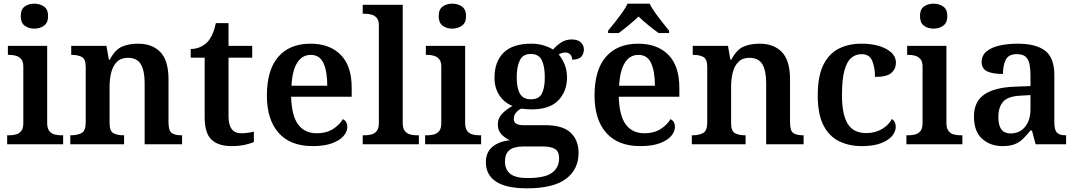

<svg xmlns="http://www.w3.org/2000/svg" viewBox="-20 -786 5864 1046"><path d="M167 -630Q136 -630 114.5 -646Q93 -662 93 -698Q93 -735 114.5 -750.5Q136 -766 167 -766Q197 -766 219.5 -750.5Q242 -735 242 -698Q242 -662 219.5 -646Q197 -630 167 -630ZM19 0V-49H32Q49 -49 66.5 -53.5Q84 -58 95.5 -72Q107 -86 107 -115V-424Q107 -451 95 -464.5Q83 -478 66 -482.5Q49 -487 32 -487H23V-536H237V-116Q237 -87 248.5 -72.5Q260 -58 277 -53.5Q294 -49 312 -49H324V0Z M363 0V-49H367Q401 -49 424 -61Q447 -73 447 -119V-421Q447 -464 426 -475.5Q405 -487 372 -487H368V-536H560L573 -461H578Q608 -517 646 -532.5Q684 -548 732 -548Q810 -548 854 -502Q898 -456 898 -354V-120Q898 -73 916 -61Q934 -49 968 -49H972V0H768V-335Q768 -400 747.5 -435.5Q727 -471 677 -471Q639 -471 617 -449Q595 -427 586 -391Q577 -355 577 -313V-115Q577 -72 598 -60.5Q619 -49 652 -49H656V0Z M1241 10Q1170 10 1132.5 -25Q1095 -60 1095 -147V-472H1019V-519Q1046 -519 1070 -529.5Q1094 -540 1110 -557Q1141 -590 1156 -660H1225V-536H1354V-472H1225V-152Q1225 -60 1294 -60Q1313 -60 1330 -62.5Q1347 -65 1363 -69V-12Q1348 -5 1315.5 2.5Q1283 10 1241 10Z M1683 10Q1562 10 1498 -62Q1434 -134 1434 -265Q1434 -405 1496 -476.5Q1558 -548 1672 -548Q1776 -548 1836 -487.5Q1896 -427 1896 -308V-259H1566Q1569 -155 1604.5 -107.5Q1640 -60 1706 -60Q1758 -60 1794 -83Q1830 -106 1848 -137Q1872 -125 1872 -94Q1872 -69 1851.5 -45Q1831 -21 1789 -5.5Q1747 10 1683 10ZM1763 -319Q1763 -396 1742.5 -441.5Q1722 -487 1673 -487Q1626 -487 1599 -444Q1572 -401 1568 -319Z M1956 0V-49H1969Q1986 -49 2003.5 -53.5Q2021 -58 2032.5 -72.5Q2044 -87 2044 -116V-648Q2044 -675 2032.5 -688.5Q2021 -702 2003.5 -706.5Q1986 -711 1969 -711H1956V-760H2174V-116Q2174 -87 2185.5 -72.5Q2197 -58 2214.5 -53.5Q2232 -49 2249 -49H2262V0Z M2444 -630Q2413 -630 2391.5 -646Q2370 -662 2370 -698Q2370 -735 2391.5 -750.5Q2413 -766 2444 -766Q2474 -766 2496.5 -750.5Q2519 -735 2519 -698Q2519 -662 2496.5 -646Q2474 -630 2444 -630ZM2296 0V-49H2309Q2326 -49 2343.5 -53.5Q2361 -58 2372.5 -72Q2384 -86 2384 -115V-424Q2384 -451 2372 -464.5Q2360 -478 2343 -482.5Q2326 -487 2309 -487H2300V-536H2514V-116Q2514 -87 2525.5 -72.5Q2537 -58 2554 -53.5Q2571 -49 2589 -49H2601V0Z M2851 240Q2738 240 2682.5 203.5Q2627 167 2627 98Q2627 43 2663 13.5Q2699 -16 2758 -22Q2734 -32 2713 -53Q2692 -74 2692 -109Q2692 -140 2713.5 -164Q2735 -188 2772 -209Q2728 -226 2701 -266Q2674 -306 2674 -363Q2674 -450 2723.5 -499Q2773 -548 2875 -548Q2911 -548 2942 -538.5Q2973 -529 2993 -516Q3014 -540 3038.5 -555.5Q3063 -571 3094 -571Q3128 -571 3144.5 -555Q3161 -539 3161 -516Q3161 -494 3147 -477.5Q3133 -461 3097 -461Q3097 -478 3087 -489Q3077 -500 3061 -500Q3040 -500 3024 -489Q3043 -467 3056 -435Q3069 -403 3069 -364Q3069 -289 3022 -239.5Q2975 -190 2875 -190Q2864 -190 2846.5 -191.5Q2829 -193 2819 -194Q2803 -186 2791 -172Q2779 -158 2779 -138Q2779 -104 2832 -104H2950Q3046 -104 3089 -63Q3132 -22 3132 47Q3132 137 3063 188.5Q2994 240 2851 240ZM2872 -245Q2916 -245 2932 -276Q2948 -307 2948 -365Q2948 -425 2931.5 -458.5Q2915 -492 2871 -492Q2829 -492 2812 -457.5Q2795 -423 2795 -364Q2795 -307 2812.5 -276Q2830 -245 2872 -245ZM2853 184Q2948 184 2987 155.5Q3026 127 3026 76Q3026 39 3003.5 25.5Q2981 12 2937 12H2828Q2805 12 2782.5 18Q2760 24 2745.5 42Q2731 60 2731 95Q2731 137 2759.5 160.5Q2788 184 2853 184Z M3468 10Q3347 10 3283 -62Q3219 -134 3219 -265Q3219 -405 3281 -476.5Q3343 -548 3457 -548Q3561 -548 3621 -487.5Q3681 -427 3681 -308V-259H3351Q3354 -155 3389.5 -107.5Q3425 -60 3491 -60Q3543 -60 3579 -83Q3615 -106 3633 -137Q3657 -125 3657 -94Q3657 -69 3636.5 -45Q3616 -21 3574 -5.5Q3532 10 3468 10ZM3548 -319Q3548 -396 3527.5 -441.5Q3507 -487 3458 -487Q3411 -487 3384 -444Q3357 -401 3353 -319ZM3293 -619Q3309 -638 3329.5 -664Q3350 -690 3369.5 -717Q3389 -744 3399 -766H3519Q3530 -744 3549 -717Q3568 -690 3589 -664Q3610 -638 3625 -619V-606H3568Q3544 -623 3512.5 -648.5Q3481 -674 3459 -696Q3436 -674 3405 -648.5Q3374 -623 3351 -606H3293Z M3749 0V-49H3753Q3787 -49 3810 -61Q3833 -73 3833 -119V-421Q3833 -464 3812 -475.5Q3791 -487 3758 -487H3754V-536H3946L3959 -461H3964Q3994 -517 4032 -532.5Q4070 -548 4118 -548Q4196 -548 4240 -502Q4284 -456 4284 -354V-120Q4284 -73 4302 -61Q4320 -49 4354 -49H4358V0H4154V-335Q4154 -400 4133.5 -435.5Q4113 -471 4063 -471Q4025 -471 4003 -449Q3981 -427 3972 -391Q3963 -355 3963 -313V-115Q3963 -72 3984 -60.5Q4005 -49 4038 -49H4042V0Z M4675 10Q4605 10 4550.5 -17Q4496 -44 4465.5 -104.5Q4435 -165 4435 -266Q4435 -373 4466.5 -434.5Q4498 -496 4551.5 -522Q4605 -548 4672 -548Q4755 -548 4808 -519.5Q4861 -491 4861 -444Q4861 -411 4836.5 -389Q4812 -367 4747 -367Q4747 -417 4732 -454Q4717 -491 4674 -491Q4642 -491 4618 -471Q4594 -451 4580.5 -402.5Q4567 -354 4567 -267Q4567 -163 4598 -112Q4629 -61 4699 -61Q4748 -61 4785 -83Q4822 -105 4839 -138Q4860 -124 4860 -95Q4860 -70 4840.5 -46Q4821 -22 4780 -6Q4739 10 4675 10Z M5066 -630Q5035 -630 5013.5 -646Q4992 -662 4992 -698Q4992 -735 5013.5 -750.5Q5035 -766 5066 -766Q5096 -766 5118.5 -750.5Q5141 -735 5141 -698Q5141 -662 5118.5 -646Q5096 -630 5066 -630ZM4918 0V-49H4931Q4948 -49 4965.5 -53.5Q4983 -58 4994.5 -72Q5006 -86 5006 -115V-424Q5006 -451 4994 -464.5Q4982 -478 4965 -482.5Q4948 -487 4931 -487H4922V-536H5136V-116Q5136 -87 5147.5 -72.5Q5159 -58 5176 -53.5Q5193 -49 5211 -49H5223V0Z M5442 10Q5376 10 5331 -29.5Q5286 -69 5286 -152Q5286 -232 5342 -271Q5398 -310 5511 -314L5594 -317V-374Q5594 -408 5589 -434.5Q5584 -461 5568.5 -476Q5553 -491 5520 -491Q5474 -491 5459 -460Q5444 -429 5444 -383Q5387 -383 5357.5 -397.5Q5328 -412 5328 -448Q5328 -484 5354.5 -506Q5381 -528 5425.5 -538Q5470 -548 5524 -548Q5624 -548 5674 -509.5Q5724 -471 5724 -377V-120Q5724 -79 5737.5 -64Q5751 -49 5785 -49H5788V0H5622L5602 -75H5594Q5572 -48 5552.5 -29Q5533 -10 5507 0Q5481 10 5442 10ZM5485 -59Q5535 -59 5564.5 -95Q5594 -131 5594 -191V-268L5542 -265Q5472 -262 5445.5 -232.5Q5419 -203 5419 -147Q5419 -59 5485 -59Z"/></svg>

Font: Noto Serif Thai SemiBold
Style: Regular
Weight: 600
Designer: Monotype Design Team
Foundry: Monotype Imaging Inc.
Version: Version 2.001; ttfautohint (v1.8.4.7-5d5b)